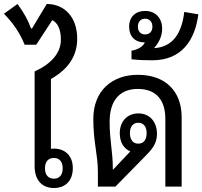

<svg xmlns="http://www.w3.org/2000/svg" viewBox="-47 -938 1017 965"><path d="M341 -744C341 -853 276 -918 188 -918L114 -795H109C95 -834 75 -872 41 -918L-27 -869C17 -824 52 -775 77 -713H135L216 -837C243 -823 259 -790 259 -739C259 -672 211 -617 127 -579V-103C127 -33 164 7 224 7C283 7 319 -31 319 -93C319 -154 281 -191 224 -191C219 -191 214 -191 209 -190V-541C301 -593 341 -661 341 -744ZM224 -144C253 -144 268 -124 268 -92C268 -60 253 -40 224 -40C195 -40 179 -60 179 -92C179 -125 195 -144 224 -144Z M445 0H533L681 -151C717 -187 742 -216 742 -265C742 -325 706 -368 649 -368C594 -368 555 -330 555 -268C555 -223 575 -191 608 -177L520 -84V-93C520 -177 504 -230 504 -326C504 -443 564 -491 645 -491C742 -491 784 -431 784 -340V0H866V-349C866 -479 785 -562 646 -562C515 -562 422 -481 422 -340C422 -221 445 -162 445 -74ZM648 -216C619 -216 606 -239 606 -269C606 -298 619 -321 648 -321C677 -321 690 -298 690 -269C690 -238 677 -216 648 -216Z M719 -635C867 -635 933 -737 950 -866L879 -878C867 -771 821 -701 727 -696C751 -722 768 -756 768 -793C768 -846 736 -883 682 -883C635 -883 602 -854 602 -804C602 -754 633 -725 678 -725H681C672 -704 647 -689 614 -683V-640C652 -636 678 -635 719 -635ZM682 -765C660 -765 646 -780 646 -804C646 -828 660 -844 682 -844C705 -844 719 -828 719 -804C719 -780 705 -765 682 -765Z"/></svg>

Font: Noto Sans Thai Looped SemiCondensed
Style: Regular
Weight: 400
Width: 4
Designer: Sasikarn Vongin, Ben Mitchell
Foundry: The Fontpad Ltd
Version: Version 1.001